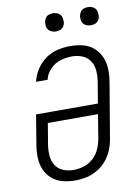

<svg xmlns="http://www.w3.org/2000/svg" viewBox="-101 -1008 779 1082"><g transform="rotate(-10 288.0 -467.0)"><path d="M239 8Q272 8 305 1Q338 -6 368.5 -24Q399 -42 421.5 -69.5Q444 -97 456.5 -128.5Q469 -160 474 -193L527 -508Q533 -545 531.5 -581Q530 -617 516 -649Q502 -681 475.5 -703.5Q449 -726 414.5 -734.5Q380 -743 343 -743Q307 -743 270 -734.5Q233 -726 201 -703Q169 -680 148 -647Q127 -614 119 -578H185Q192 -611 217.5 -637.5Q243 -664 276.5 -674Q310 -684 343 -684Q374 -684 402 -672.5Q430 -661 446 -636Q462 -611 464 -580Q466 -549 461 -518L441 -397H87L59 -227Q53 -191 54 -155Q55 -119 68.5 -87Q82 -55 108 -32.5Q134 -10 168.5 -1Q203 8 239 8ZM241 -52Q210 -52 182 -63.5Q154 -75 138.5 -100Q123 -125 121 -156Q119 -187 124 -218L144 -338H431L409 -203Q404 -173 391.5 -144Q379 -115 354.5 -92.5Q330 -70 300 -61Q270 -52 241 -52ZM479 -838Q491 -838 502.5 -842Q514 -846 521.5 -856Q529 -866 531 -877Q533 -894 528.5 -910Q524 -926 510 -934Q496 -942 479 -942Q468 -942 456.5 -938.5Q445 -935 437.5 -924.5Q430 -914 428 -903Q425 -886 429.5 -870Q434 -854 448.5 -846Q463 -838 479 -838ZM279 -838Q291 -838 302.5 -842Q314 -846 321.5 -856Q329 -866 331 -877Q333 -894 328.5 -910Q324 -926 310 -934Q296 -942 279 -942Q268 -942 256.5 -938.5Q245 -935 237.5 -924.5Q230 -914 228 -903Q225 -886 229.5 -870Q234 -854 248.5 -846Q263 -838 279 -838Z"/></g></svg>

Font: Iosevka Sparkle Light Oblique
Style: Regular
Weight: 300
Italic angle: -9°
Designer: Belleve Invis
Foundry: Belleve Invis
Version: Version 4.5.0; ttfautohint (v1.8.3)